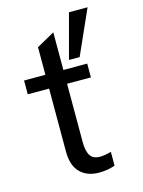

<svg xmlns="http://www.w3.org/2000/svg" viewBox="-114 -811 659 887"><g transform="rotate(-15 215.0 -368.0)"><path d="M125 -126V-427H23V-493H125V-625L211 -673V-493H325V-427H211V-148Q211 -105 224.8 -83.5Q238.5 -62 271 -62Q293.5 -62 325 -71V-5Q289 8 249 8Q192.5 8 158.8 -25Q125 -58 125 -126ZM305 -744H394L299 -531H248Z"/></g></svg>

Font: HK Grotesk
Style: Regular
Weight: 400
Designer: Alfredo Marco Pradil
Foundry: Hanken Design Co.
Version: Version 3.001